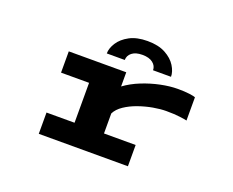

<svg xmlns="http://www.w3.org/2000/svg" viewBox="-114 -901 1327 1094"><g transform="rotate(20 550.0 -354.5)"><path d="M207.5 0V-129H377.5V-371H207.5V-500H556V-414Q598 -445 652.2 -466.8Q706.5 -488.5 762.2 -500Q818 -511.5 864.5 -511.5Q907 -511.5 935.2 -507.8Q963.5 -504 972.5 -500V-359Q962 -362 928.5 -366.2Q895 -370.5 846.5 -370.5Q811.5 -370.5 767.8 -362.8Q724 -355 680.8 -339.8Q637.5 -324.5 604 -302Q570.5 -279.5 556 -250.5V-129H748V0ZM610.5 -709Q676.5 -709 719.5 -685.5Q762.5 -662 783.5 -628Q804.5 -594 804.5 -563H695.5Q695.5 -589.5 673 -607.2Q650.5 -625 609.5 -625Q568 -625 546 -607.2Q524 -589.5 524 -563H415Q415 -594 436.5 -628Q458 -662 501.5 -685.5Q545 -709 610.5 -709Z"/></g></svg>

Font: Trispace Expanded
Style: Bold
Weight: 700
Width: 7
Designer: Tyler Finck
Foundry: Etcetera Type Company
Version: Version 1.210; ttfautohint (v1.8.3)